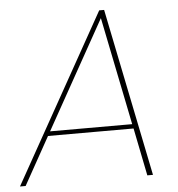

<svg xmlns="http://www.w3.org/2000/svg" viewBox="-68 -730 720 778"><g transform="rotate(-5 291.5 -341.5)"><path d="M500 0 461 -194H113L5 0H-18L364 -683H384L523 0ZM457 -212 368 -651 123 -212Z"/></g></svg>

Font: Poppins Thin
Style: Italic
Weight: 250
Italic angle: -10°
Designer: Ninad Kale (Devanagari), Jonny Pinhorn (Latin)
Foundry: Indian Type Foundry
Version: Version 3.200;PS 1.000;hotconv 16.6.54;makeotf.lib2.5.65590